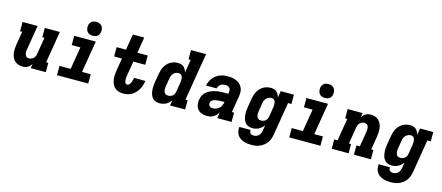

<svg xmlns="http://www.w3.org/2000/svg" viewBox="-60 -1477 5519 2396"><g transform="rotate(15 2700.0 -278.5)"><path d="M210 8Q182 8 155.5 -1Q129 -10 109 -28Q89 -46 78 -70.5Q67 -95 62.5 -122Q58 -149 59.5 -178Q61 -207 65 -235L94 -410H67V-530H261L209 -216Q207 -204 206 -192.5Q205 -181 206 -169.5Q207 -158 210.5 -147.5Q214 -137 220.5 -128.5Q227 -120 237.5 -116Q248 -112 260 -112Q275 -112 290 -117Q305 -122 317 -133Q329 -144 336 -158.5Q343 -173 345 -188L382 -410H354V-530H549L481 -120H509V0H314L323 -56Q314 -41 301.5 -28.5Q289 -16 274 -7Q259 2 242.5 5Q226 8 210 8Z M654 0V-120H798L846 -410H734V-530H1013L945 -120H1057V0ZM956 -590Q935 -590 915 -597.5Q895 -605 883 -621.5Q871 -638 867.5 -659Q864 -680 868 -702Q870 -717 878 -730.5Q886 -744 898.5 -753.5Q911 -763 926.5 -766.5Q942 -770 956 -770Q978 -770 997.5 -762.5Q1017 -755 1029.5 -738.5Q1042 -722 1045 -701Q1048 -680 1045 -658Q1042 -643 1034.5 -629.5Q1027 -616 1014 -606.5Q1001 -597 986 -593.5Q971 -590 956 -590Z M1509 8Q1479 8 1450.5 -0.5Q1422 -9 1401 -28Q1380 -47 1368.5 -73Q1357 -99 1352.5 -128.5Q1348 -158 1349.5 -188Q1351 -218 1356 -249L1383 -410H1282V-530H1403L1437 -735H1584L1550 -530H1684V-410H1530L1500 -229Q1498 -218 1496.5 -206.5Q1495 -195 1495 -183.5Q1495 -172 1495.5 -160.5Q1496 -149 1499 -138.5Q1502 -128 1509.5 -120Q1517 -112 1529 -112Q1539 -112 1548 -118Q1557 -124 1563 -133Q1569 -142 1573.5 -151.5Q1578 -161 1581 -171Q1584 -181 1586.5 -191Q1589 -201 1591 -211Q1591 -212 1591 -213.5Q1591 -215 1592 -216H1737Q1737 -214 1736.5 -211Q1736 -208 1736 -205Q1731 -178 1722 -151.5Q1713 -125 1698.5 -100Q1684 -75 1663 -53.5Q1642 -32 1616.5 -17.5Q1591 -3 1563.5 2.5Q1536 8 1509 8Z M1978 8Q1951 8 1926.5 -1.5Q1902 -11 1886 -30.5Q1870 -50 1862 -75Q1854 -100 1851.5 -126.5Q1849 -153 1851 -180.5Q1853 -208 1857 -235L1876 -345Q1880 -369 1887 -393Q1894 -417 1906.5 -439.5Q1919 -462 1937 -481Q1955 -500 1977 -513Q1999 -526 2023.5 -532Q2048 -538 2073 -538Q2094 -538 2114 -532.5Q2134 -527 2149 -513.5Q2164 -500 2173.5 -482Q2183 -464 2188 -444L2216 -615H2188V-735H2383L2281 -120H2309V0H2114L2125 -69Q2113 -51 2096.5 -36Q2080 -21 2060.5 -11Q2041 -1 2020 3.5Q1999 8 1978 8ZM2059 -112Q2074 -112 2089.5 -117Q2105 -122 2117 -132.5Q2129 -143 2136 -158Q2143 -173 2145 -188L2163 -298Q2165 -311 2166.5 -324Q2168 -337 2167.5 -349.5Q2167 -362 2164.5 -374.5Q2162 -387 2156 -397Q2150 -407 2139 -412.5Q2128 -418 2115 -418Q2097 -418 2079.5 -411Q2062 -404 2049 -390.5Q2036 -377 2029 -360Q2022 -343 2019 -326L2001 -216Q1999 -204 1998.5 -191.5Q1998 -179 1999.5 -167.5Q2001 -156 2005 -145.5Q2009 -135 2016.5 -127Q2024 -119 2035.5 -115.5Q2047 -112 2059 -112Z M2595 8Q2560 8 2527.5 -2.5Q2495 -13 2473.5 -37.5Q2452 -62 2446 -96Q2440 -130 2446 -165Q2450 -193 2463.5 -220Q2477 -247 2500.5 -266.5Q2524 -286 2551.5 -298Q2579 -310 2607 -317Q2635 -324 2663.5 -326.5Q2692 -329 2720 -329H2778L2781 -350Q2784 -365 2781.5 -380.5Q2779 -396 2769.5 -406.5Q2760 -417 2745.5 -421.5Q2731 -426 2715 -426Q2700 -426 2684 -422.5Q2668 -419 2654.5 -409.5Q2641 -400 2632 -386Q2623 -372 2620 -356H2483Q2489 -383 2499.5 -407.5Q2510 -432 2526.5 -453.5Q2543 -475 2565.5 -492Q2588 -509 2613 -519.5Q2638 -530 2664 -534Q2690 -538 2715 -538Q2737 -538 2759 -536Q2781 -534 2801.5 -528Q2822 -522 2840.5 -512.5Q2859 -503 2874 -489Q2889 -475 2899.5 -457Q2910 -439 2915.5 -418.5Q2921 -398 2920 -375.5Q2919 -353 2916 -331L2881 -120H2909V0H2724L2736 -77Q2725 -58 2709.5 -41.5Q2694 -25 2675.5 -13.5Q2657 -2 2636 3Q2615 8 2595 8ZM2636 -104Q2658 -104 2680 -111.5Q2702 -119 2719.5 -135Q2737 -151 2746 -172Q2755 -193 2759 -215V-217H2720Q2710 -217 2700.5 -216.5Q2691 -216 2681.5 -215Q2672 -214 2662 -213Q2652 -212 2642.5 -209.5Q2633 -207 2623.5 -203.5Q2614 -200 2605 -194.5Q2596 -189 2590.5 -180.5Q2585 -172 2583 -162Q2581 -150 2584 -138.5Q2587 -127 2594.5 -118.5Q2602 -110 2613 -107Q2624 -104 2636 -104Z M3221 213Q3194 213 3167 209.5Q3140 206 3116 197Q3092 188 3071.5 173Q3051 158 3038 136Q3025 114 3020 87.5Q3015 61 3019 35H3164Q3163 47 3166 59Q3169 71 3177 79Q3185 87 3197 90Q3209 93 3221 93Q3238 93 3255.5 86Q3273 79 3285.5 65.5Q3298 52 3304.5 35Q3311 18 3314 1L3325 -69Q3313 -51 3296.5 -36Q3280 -21 3260.5 -11Q3241 -1 3220 3.5Q3199 8 3178 8Q3151 8 3126.5 -1.5Q3102 -11 3086 -30.5Q3070 -50 3062 -75Q3054 -100 3051.5 -126.5Q3049 -153 3051 -180.5Q3053 -208 3057 -235L3076 -345Q3080 -369 3087 -393Q3094 -417 3106.5 -439.5Q3119 -462 3137 -481Q3155 -500 3177 -513Q3199 -526 3223.5 -532Q3248 -538 3273 -538Q3294 -538 3314 -532.5Q3334 -527 3349 -513.5Q3364 -500 3373.5 -482Q3383 -464 3388 -444L3402 -530H3573V-410H3529L3458 20Q3453 47 3443.5 73.5Q3434 100 3417.5 123Q3401 146 3377.5 164Q3354 182 3328 193.5Q3302 205 3275 209Q3248 213 3221 213ZM3259 -112Q3274 -112 3289.5 -117Q3305 -122 3317 -132.5Q3329 -143 3336 -158Q3343 -173 3345 -188L3363 -298Q3365 -311 3366.5 -324Q3368 -337 3367.5 -349.5Q3367 -362 3364.5 -374.5Q3362 -387 3356 -397Q3350 -407 3339 -412.5Q3328 -418 3315 -418Q3297 -418 3279.5 -411Q3262 -404 3249 -390.5Q3236 -377 3229 -360Q3222 -343 3219 -326L3201 -216Q3199 -204 3198.5 -191.5Q3198 -179 3199.5 -167.5Q3201 -156 3205 -145.5Q3209 -135 3216.5 -127Q3224 -119 3235.5 -115.5Q3247 -112 3259 -112Z M3654 0V-120H3798L3846 -410H3734V-530H4013L3945 -120H4057V0ZM3956 -590Q3935 -590 3915 -597.5Q3895 -605 3883 -621.5Q3871 -638 3867.5 -659Q3864 -680 3868 -702Q3870 -717 3878 -730.5Q3886 -744 3898.5 -753.5Q3911 -763 3926.5 -766.5Q3942 -770 3956 -770Q3978 -770 3997.5 -762.5Q4017 -755 4029.5 -738.5Q4042 -722 4045 -701Q4048 -680 4045 -658Q4042 -643 4034.5 -629.5Q4027 -616 4014 -606.5Q4001 -597 3986 -593.5Q3971 -590 3956 -590Z M4203 0V-120H4246L4294 -410H4267V-530H4461L4452 -474Q4462 -489 4474 -501.5Q4486 -514 4501 -523Q4516 -532 4532.5 -535Q4549 -538 4565 -538Q4594 -538 4620.5 -529Q4647 -520 4666.5 -502Q4686 -484 4697 -459.5Q4708 -435 4712.5 -408Q4717 -381 4715.5 -352Q4714 -323 4710 -295L4681 -120H4709V0H4490V-120H4534L4566 -314Q4568 -326 4569 -337.5Q4570 -349 4569 -360.5Q4568 -372 4565 -382.5Q4562 -393 4555 -401.5Q4548 -410 4537.5 -414Q4527 -418 4515 -418Q4500 -418 4485 -413Q4470 -408 4458 -397Q4446 -386 4439.5 -371.5Q4433 -357 4430 -342L4393 -120H4421V0Z M5021 213Q4994 213 4967 209.5Q4940 206 4916 197Q4892 188 4871.5 173Q4851 158 4838 136Q4825 114 4820 87.5Q4815 61 4819 35H4964Q4963 47 4966 59Q4969 71 4977 79Q4985 87 4997 90Q5009 93 5021 93Q5038 93 5055.5 86Q5073 79 5085.5 65.5Q5098 52 5104.5 35Q5111 18 5114 1L5125 -69Q5113 -51 5096.5 -36Q5080 -21 5060.5 -11Q5041 -1 5020 3.5Q4999 8 4978 8Q4951 8 4926.5 -1.5Q4902 -11 4886 -30.5Q4870 -50 4862 -75Q4854 -100 4851.5 -126.5Q4849 -153 4851 -180.5Q4853 -208 4857 -235L4876 -345Q4880 -369 4887 -393Q4894 -417 4906.5 -439.5Q4919 -462 4937 -481Q4955 -500 4977 -513Q4999 -526 5023.5 -532Q5048 -538 5073 -538Q5094 -538 5114 -532.5Q5134 -527 5149 -513.5Q5164 -500 5173.5 -482Q5183 -464 5188 -444L5202 -530H5373V-410H5329L5258 20Q5253 47 5243.5 73.5Q5234 100 5217.5 123Q5201 146 5177.5 164Q5154 182 5128 193.5Q5102 205 5075 209Q5048 213 5021 213ZM5059 -112Q5074 -112 5089.5 -117Q5105 -122 5117 -132.5Q5129 -143 5136 -158Q5143 -173 5145 -188L5163 -298Q5165 -311 5166.5 -324Q5168 -337 5167.5 -349.5Q5167 -362 5164.5 -374.5Q5162 -387 5156 -397Q5150 -407 5139 -412.5Q5128 -418 5115 -418Q5097 -418 5079.5 -411Q5062 -404 5049 -390.5Q5036 -377 5029 -360Q5022 -343 5019 -326L5001 -216Q4999 -204 4998.5 -191.5Q4998 -179 4999.5 -167.5Q5001 -156 5005 -145.5Q5009 -135 5016.5 -127Q5024 -119 5035.5 -115.5Q5047 -112 5059 -112Z"/></g></svg>

Font: Iosevka Curly Slab HvExObl
Style: Regular
Weight: 900
Width: 7
Italic angle: -9°
Monospace: yes
Designer: Belleve Invis
Foundry: Belleve Invis
Version: Version 11.1.0; ttfautohint (v1.8.3)